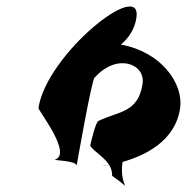

<svg xmlns="http://www.w3.org/2000/svg" viewBox="-20 -666 581 594"><path d="M99 -332C98 -324 205 -190 150 -172C143 -170 219 -169 217 -153C217 -153 265 -428 273 -426C343 -504 431 -468 421 -406C407 -316 346 -322 285 -292C277 -292 261 -226 259 -215C271 -197 302 -181 318 -155C321 -155 324 -156 327 -157C324 -156 321 -156 318 -155C324 -146 327 -135 327 -122C401 -71 347 -84 359 -164V-165C427 -184 522 -229 537 -330C549 -408 478 -506 354 -528C378 -548 397 -576 402 -611C421 -736 124 -498 99 -332ZM297 -153C305 -152 312 -154 318 -155C310 -154 302 -153 297 -153Z"/></svg>

Font: Ampere
Style: SCIta
Weight: 400
Version: Version 1